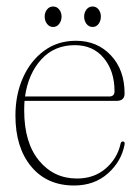

<svg xmlns="http://www.w3.org/2000/svg" viewBox="-20 -561 430 591"><path d="M363.5 -273Q363.5 -250.5 338.5 -250.5H55.5Q54.5 -236 54.5 -221Q54.5 -122 100 -66.8Q145.5 -11.5 217 -11.5Q269.5 -11.5 305.2 -42.2Q341 -73 351 -118Q352.5 -125.5 358 -125.5Q365 -125.5 363.5 -116.5Q354 -64.5 312.2 -27.2Q270.5 10 208 10Q124.5 10 76 -48.5Q27.5 -107 27.5 -205Q27.5 -270 50.8 -322Q74 -374 115.8 -404.8Q157.5 -435.5 214 -435.5Q279 -435.5 321.2 -390.8Q363.5 -346 363.5 -273ZM210.5 -422Q147 -422 107 -378Q67 -334 57 -264H316Q332.5 -264 332.5 -280Q332.5 -342.5 299.5 -382.2Q266.5 -422 210.5 -422ZM143.5 -478Q132 -478 124.8 -487.5Q117.5 -497 117.5 -510Q117.5 -522.5 124.8 -531.8Q132 -541 143.5 -541Q155 -541 162.2 -531.8Q169.5 -522.5 169.5 -510Q169.5 -497 162.2 -487.5Q155 -478 143.5 -478ZM265 -478Q253.5 -478 246.2 -487.5Q239 -497 239 -510Q239 -522.5 246.2 -531.8Q253.5 -541 265 -541Q276.5 -541 283.5 -531.8Q290.5 -522.5 290.5 -510Q290.5 -497 283.5 -487.5Q276.5 -478 265 -478Z"/></svg>

Font: Fraunces 144pt S050 Thin
Style: Regular
Weight: 100
Version: Version 1.000; ttfautohint (v1.8.3)